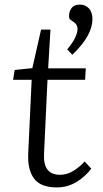

<svg xmlns="http://www.w3.org/2000/svg" viewBox="-20 -803 449 837"><path d="M44 -498 121 -506 159 -674H200L190 -505H354L351 -455H187L172 -133Q167 -41 241 -41Q271 -41 298 -57Q325 -73 349 -99L378 -68Q352 -33 313 -9.5Q274 14 228 14Q157 14 128.5 -24.5Q100 -63 103 -133L118 -455H37ZM295 -564 273 -588Q297 -616 307.5 -638.5Q318 -661 318 -677Q318 -694 304 -705L283 -720Q277 -744 289 -763.5Q301 -783 328 -783Q352 -783 367.5 -766.5Q383 -750 383 -719Q383 -686 362.5 -647.5Q342 -609 295 -564Z"/></svg>

Font: Literata 12pt Light
Style: Italic
Weight: 300
Italic angle: -2°
Designer: Latin by Veronika Burian and Jose Scaglione. Greek by Irene Vlachou. Cyrillic by Vera Evstafieva
Foundry: TypeTogether
Version: Version 3.002